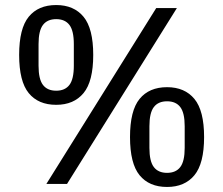

<svg xmlns="http://www.w3.org/2000/svg" viewBox="-20 -730 886 762"><path d="M164 0 600 -698H682L246 0ZM203 -314Q132 -314 94 -360.5Q56 -407 56 -512Q56 -617 94 -663.5Q132 -710 203 -710Q273 -710 311.5 -663.5Q350 -617 350 -512Q350 -407 311.5 -360.5Q273 -314 203 -314ZM203 -370Q238 -370 255.5 -393Q273 -416 273 -469V-555Q273 -608 255.5 -631Q238 -654 203 -654Q168 -654 150.5 -631Q133 -608 133 -555V-469Q133 -416 150.5 -393Q168 -370 203 -370ZM643 12Q572 12 534 -34.5Q496 -81 496 -186Q496 -291 534 -337.5Q572 -384 643 -384Q713 -384 751.5 -337.5Q790 -291 790 -186Q790 -81 751.5 -34.5Q713 12 643 12ZM643 -44Q678 -44 695.5 -67Q713 -90 713 -143V-229Q713 -282 695.5 -305Q678 -328 643 -328Q608 -328 590.5 -305Q573 -282 573 -229V-143Q573 -90 590.5 -67Q608 -44 643 -44Z"/></svg>

Font: IBM Plex Sans Cond Text
Style: Regular
Weight: 450
Width: 3
Designer: Mike Abbink, Paul van der Laan, Pieter van Rosmalen
Foundry: Bold Monday
Version: Version 1.3